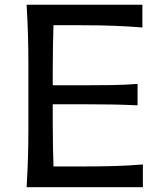

<svg xmlns="http://www.w3.org/2000/svg" viewBox="-20 -776 671 796"><path d="M90.3 0Q94.2 -62.5 95.9 -120.8Q97.7 -179.2 97.7 -249.5V-503.9Q97.7 -575.2 95.9 -634Q94.2 -692.9 90.3 -756.3H570.3V-662.1Q517.6 -666.5 457.5 -668.9Q397.5 -671.4 315.9 -671.4H201.7Q200.2 -627 199.5 -583Q198.7 -539.1 198.7 -488.3V-422.4H322.3Q395.5 -422.4 448.2 -423.3Q501 -424.3 550.3 -428.2V-339.4Q498 -341.8 445.6 -342.8Q393.1 -343.8 321.8 -343.8H198.7V-265.6Q198.7 -215.8 199.5 -172.6Q200.2 -129.4 201.7 -85.9H324.2Q392.6 -85.9 454.1 -87.6Q515.6 -89.4 572.3 -94.2V0Z"/></svg>

Font: Pinar Medium
Style: Regular
Weight: 500
Designer: Amin Abedi
Version: Version 3.000